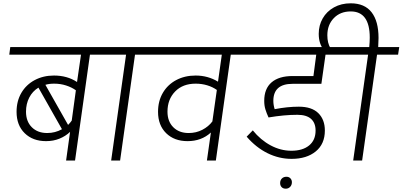

<svg xmlns="http://www.w3.org/2000/svg" viewBox="-20 -969 2430 1159"><path d="M650 -639H523L433 0H379L403 -173Q376 -147 339 -132Q302 -117 258 -117Q178 -117 129 -165Q80 -213 80 -294Q80 -359 109 -408.5Q138 -458 189.5 -485.5Q241 -513 306 -513Q386 -513 445 -474L469 -639H36L42 -685H657ZM413 -241 438 -424Q413 -442 379 -453Q345 -464 307 -464Q276 -464 254 -457L391 -215Q405 -229 413 -241ZM265 -166Q313 -166 354 -189L212 -440Q176 -418 156.5 -380Q137 -342 137 -295Q137 -236 172 -201Q207 -166 265 -166Z M922 -639H795L705 0H651L741 -639H616L622 -685H929Z M1500 -639H1373L1283 0H1229L1253 -169Q1196 -117 1112 -117Q1032 -117 983 -165Q934 -213 934 -294Q934 -359 963 -408.5Q992 -458 1043.5 -485.5Q1095 -513 1161 -513Q1235 -513 1296 -476L1319 -639H888L894 -685H1507ZM1262 -236 1289 -426Q1264 -444 1231 -454Q1198 -464 1161 -464Q1083 -464 1037 -416.5Q991 -369 991 -295Q991 -236 1026 -201Q1061 -166 1119 -166Q1164 -166 1201.5 -185.5Q1239 -205 1262 -236Z M1630 -360Q1630 -336 1638 -310Q1715 -325 1784 -325Q1862 -325 1901.5 -286Q1941 -247 1941 -181Q1941 -100 1886 -55Q1831 -10 1740 -10Q1664 -10 1594.5 -44.5Q1525 -79 1469 -144L1506 -182Q1553 -124 1613.5 -91.5Q1674 -59 1739 -59Q1807 -59 1846 -91Q1885 -123 1885 -181Q1885 -227 1857.5 -251.5Q1830 -276 1775 -276Q1696 -276 1601 -260Q1589 -286 1582 -309Q1575 -332 1575 -360Q1575 -434 1619.5 -472Q1664 -510 1746 -510H1872L1889 -639H1466L1473 -685H2109L2103 -639H1945L1920 -463H1746Q1630 -463 1630 -360Z M1671 136Q1671 119 1681.5 108.5Q1692 98 1709 98Q1724 98 1733 107.5Q1742 117 1742 131Q1742 148 1731.5 159Q1721 170 1705 170Q1689 170 1680 160.5Q1671 151 1671 136Z M2383 -639H2256L2166 0H2112L2202 -639H2076L2083 -685H2209Q2212 -717 2212 -742Q2212 -900 2097 -900Q2034 -900 1995 -859.5Q1956 -819 1956 -756Q1956 -709 1975 -678L1934 -669Q1920 -685 1912 -709.5Q1904 -734 1904 -765Q1904 -816 1928 -858Q1952 -900 1996 -924.5Q2040 -949 2097 -949Q2181 -949 2223 -895Q2265 -841 2265 -740Q2265 -723 2263 -685H2390Z"/></svg>

Font: FiraGO Light
Style: Italic
Weight: 300
Italic angle: -8°
Designer: bBox Type GmbH
Foundry: bBox Type GmbH
Version: Version 1.001